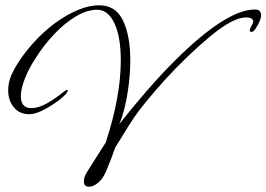

<svg xmlns="http://www.w3.org/2000/svg" viewBox="-20 -632 1010 728"><path d="M318 76Q298 76 298 56Q298 39 310 20Q335 -20 353 -48Q371 -76 381 -92Q438 -266 438 -403Q438 -492 414 -543.5Q390 -595 348 -595Q310 -595 268 -570Q226 -545 186 -503Q146 -461 114 -410Q88 -370 73.5 -332Q59 -294 59 -267Q59 -222 99 -222Q125 -222 156 -239Q187 -256 223 -285Q231 -291 235 -291Q237 -291 237 -289Q237 -285 231 -277Q218 -262 192.5 -244Q167 -226 139.5 -212.5Q112 -199 91 -199Q54 -199 32.5 -225Q11 -251 11 -290Q11 -319 23 -347Q37 -378 58.5 -409Q80 -440 108 -471Q146 -513 189 -544.5Q232 -576 275 -594Q318 -612 356 -612Q419 -612 446.5 -554Q474 -496 474 -405Q474 -361 468.5 -314.5Q463 -268 453.5 -228Q444 -188 432 -161Q480 -222 534 -284.5Q588 -347 643.5 -402.5Q699 -458 753.5 -502Q808 -546 857.5 -571Q907 -596 947 -596Q970 -596 970 -574Q970 -555 947 -520Q940 -511 934 -511Q927 -511 927 -518Q927 -523 932 -531Q934 -534 937 -540Q940 -546 940 -551Q940 -559 931 -563Q924 -566 913 -566Q864 -566 778 -495Q735 -459 690.5 -416.5Q646 -374 606.5 -330.5Q567 -287 535.5 -248.5Q504 -210 486 -183Q476 -168 465 -150.5Q454 -133 442 -113L417 -73Q410 -53 401.5 -30.5Q393 -8 382 18Q370 46 352 61Q334 76 318 76Z"/></svg>

Font: Allison
Style: Regular
Weight: 400
Designer: Robert E. Leuschke
Foundry: Robert E. Leuschke
Version: Version 1.010; ttfautohint (v1.8.3)